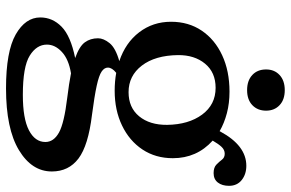

<svg xmlns="http://www.w3.org/2000/svg" viewBox="-180 -518 943 622"><g transform="rotate(90 291.0 -206.5)"><path d="M351.5 -33.5Q451 -21.5 493 10.2Q535 42 535 96.5Q535 161.5 465.8 203.2Q396.5 245 266 245Q146 245 91 213.5Q36 182 36 134Q36 94.5 66 65Q96 35.5 167.5 21Q129.5 7.5 116.5 -10.5Q103.5 -28.5 103.5 -53Q103.5 -71 119.2 -90.5Q135 -110 177.5 -122Q118 -142 84 -186.5Q50 -231 50 -289.5Q50 -346.5 78.8 -389Q107.5 -431.5 158.5 -455.2Q209.5 -479 276.5 -479Q314 -479 346.2 -470.5Q378.5 -462 404.5 -447L405.5 -449Q451 -533.5 516.5 -533.5Q544 -533.5 562.8 -518.5Q581.5 -503.5 581.5 -477.5Q581.5 -455 570.8 -441.2Q560 -427.5 540.5 -427.5Q522 -427.5 512.8 -436.5Q503.5 -445.5 496.8 -454.5Q490 -463.5 477.5 -463.5Q465 -463.5 455.5 -453.5Q446 -443.5 435 -424.5Q492 -373 492 -295.5Q492 -239.5 463.8 -197Q435.5 -154.5 386 -130.8Q336.5 -107 273.5 -107Q243 -107 215.5 -112Q198.5 -98.5 198.5 -85Q198.5 -73.5 211.2 -64.8Q224 -56 257.2 -48.8Q290.5 -41.5 351.5 -33.5ZM264 -434Q214 -434 185.8 -399.8Q157.5 -365.5 158 -312Q159 -238 192 -195Q225 -152 278 -152Q328 -152 356.2 -186.2Q384.5 -220.5 384 -277Q383 -346.5 350.8 -390.2Q318.5 -434 264 -434ZM124 112.5Q124 146 159.8 168.2Q195.5 190.5 287 190.5Q363.5 190.5 401.5 170.8Q439.5 151 439.5 117.5Q439.5 90.5 409 73.5Q378.5 56.5 295 46.5Q250 41 217 34.5Q171.5 42 147.8 64Q124 86 124 112.5ZM271.5 -536Q240.5 -536 222.5 -552.8Q204.5 -569.5 204.5 -597.5Q204.5 -624.5 222.5 -641.2Q240.5 -658 271.5 -658Q302.5 -658 320.2 -641.2Q338 -624.5 338 -597.5Q338 -570 320.2 -553Q302.5 -536 271.5 -536Z"/></g></svg>

Font: Fraunces 9pt S100
Style: Regular
Weight: 400
Version: Version 1.000; ttfautohint (v1.8.3)